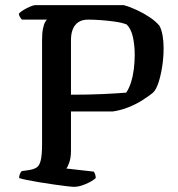

<svg xmlns="http://www.w3.org/2000/svg" viewBox="-20 -724 690 744"><path d="M267 0Q260 0 238.5 -2.5Q217 -5 189.5 -9Q162 -13 134 -17.5Q106 -22 84.5 -26.5Q63 -31 54 -34Q54 -42 57 -49.5Q60 -57 64 -61L93 -65Q111 -68 122 -75Q133 -82 138 -103Q143 -124 143 -167V-568Q143 -596 146.5 -613Q150 -630 155 -638.5Q160 -647 162 -648H65Q61 -652 57.5 -658Q54 -664 53 -671Q59 -678 71.5 -685.5Q84 -693 97 -698.5Q110 -704 116 -704H460Q485 -697 511.5 -684.5Q538 -672 561 -656.5Q584 -641 598 -624Q606 -609 610 -586.5Q614 -564 614 -537Q614 -502 608.5 -466.5Q603 -431 594 -403.5Q585 -376 572 -364Q557 -352 533 -336.5Q509 -321 479.5 -309Q450 -297 417 -292H255V-139Q255 -114 249 -96Q243 -78 237 -71L343 -59Q346 -56 348.5 -49Q351 -42 351 -34Q338 -22 312.5 -11Q287 0 267 0ZM255 -357Q324 -357 378 -359.5Q432 -362 469 -365Q480 -381 487.5 -404.5Q495 -428 498.5 -455.5Q502 -483 502 -511Q502 -549 495 -580.5Q488 -612 471 -629Q454 -636 426.5 -640Q399 -644 370.5 -646Q342 -648 322 -648Q298 -648 283.5 -638Q269 -628 262 -610.5Q255 -593 255 -569Z"/></svg>

Font: Texturina Medium 12pt Medium
Style: Regular
Weight: 500
Version: Version 1.002